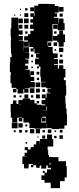

<svg xmlns="http://www.w3.org/2000/svg" viewBox="-20 -727 408 992"><path d="M69 -96H43V-119H36V-148H35V-190H75V-210H97V-218H135V-211H158V-193H170V-186H193V-183H214V-188H195V-210H214V-219H196V-239H216V-221H220V-245H240V-248H225V-270H244V-272H219V-276H193V-302H216V-304H191V-331H188V-367H189V-383H181V-374H171V-384H180V-394H161V-424H180V-429H166V-449H183V-451H158V-475H154V-461H138V-477H152V-484H131V-508H129V-486H103V-512H125V-518H105V-540H125V-550H154H137V-568H154V-578H135V-600H151V-610H137V-628H151V-640H137V-658H155V-644H158V-660H157V-698H178V-707H234V-706H263V-696H283V-662H263V-658H275V-640H258V-635H282V-607H284V-631H308V-607H314V-571H278V-603H251V-575H252V-543V-513H225V-492H227V-508H245V-490H229V-485H252V-457H254V-432V-451H278V-427H259V-422H279V-396H259V-392H279V-373H285V-390H307V-371H318V-327H310V-313H320V-285H322V-233H317V-221H318V-193H320V-167H324V-139H326V-79H313V-62H285V-60H247V-65H222V-91H221V-64H193V-62H159V-65H132V-93H159H130V-94H101V-117H95V-100H77V-118H94V-120H76V-119H69ZM308 -667H284V-691H308ZM156 -669H136V-689H156ZM122 -673H110V-685H122ZM89 -676H83V-682H89ZM126 -639H106V-659H126ZM304 -641H288V-657H304ZM89 -646H83V-652H89ZM59 -646H53V-652H59ZM65 -250H47V-268H64V-273H40V-297H34V-341H36V-354H31V-404H33V-432H40V-450H37V-479H36V-519H37V-538H35V-580H38V-607H39V-636H73V-607H74V-580H76V-599H96V-579H77V-570H97V-548H77V-541H98V-517H76V-515H102V-483H130V-455H111V-454H131V-424H111V-420H127V-398H110V-388H125V-370H112V-367H134V-341H136V-359H156V-339H138V-330H157V-308H138V-303H160V-275H133V-272H108V-270H127V-248H105V-267H101V-244H71V-267H65ZM128 -607H104V-631H128ZM98 -607H74V-631H98ZM277 -578H255V-600H277ZM126 -579H106V-599H126ZM306 -549H286V-569H306ZM272 -553H260V-565H272ZM122 -553H110V-565H122ZM309 -486H283V-509H276V-517H254V-541H276V-549H316V-509H309ZM275 -490H257V-508H275ZM102 -464V-483H101V-464ZM307 -458H285V-480H307ZM270 -465H262V-473H270ZM302 -433H290V-445H302ZM152 -433H140V-445H152ZM306 -399H286V-419H306ZM150 -405H142V-413H150ZM150 -375H142V-383H150ZM183 -342H169V-356H183ZM182 -313H170V-325H182ZM188 -277H164V-301H188ZM158 -247H134V-271H158ZM186 -249H166V-269H186ZM213 -252H199V-266H213ZM126 -219H106V-239H126ZM186 -219H166V-239H186ZM62 -223H50V-235H62ZM152 -223H140V-235H152ZM91 -224H81V-234H91ZM65 -190H47V-208H65ZM182 -193H170V-205H182ZM77 -187H89V-188H77ZM223 -156V-177H220V-156H238ZM198 -154H219V-155H198ZM216 -99H196V-117H193V-96V-94H218V-124H198V-119H216ZM71 -64H41V-94H71ZM97 -68H75V-90H97ZM121 -74H111V-84H121ZM187 -38H165V-60H187ZM157 -38H135V-60H157ZM245 -40H227V-58H245ZM93 -42H79V-56H93ZM303 -42H289V-56H303ZM212 -43H200V-55H212ZM122 -43H110V-55H122ZM61 -44H51V-54H61ZM270 -45H262V-53H270ZM136 121H128V143H104V121H96V81H120V80H107V62H120V49H108V33H124V45H138V33H154V19H167V2H185V19H186V-9H223V-32H249V-8H255V30H226V48H229V74H233V84H253V85H282V106H321V132H325V190H314V209H290V245H242V217H210V203H194V179H210V166H201V156H211V165H223V148H243V140H227V128H219V144H193V128H185V140H167V127H152V137H140V125H150V120H136ZM305 -10H287V-28H305ZM214 -11H198V-27H214ZM272 -13H260V-25H272ZM179 -16H173V-22H179ZM120 15H112V7H120ZM245 122V138V118H233V122Z"/></svg>

Font: Rubik Storm
Style: Regular
Weight: 400
Designer: Hubert and Fischer, NaN
Foundry: Hubert and Fischer, NaN
Version: Version 2.201